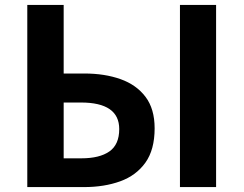

<svg xmlns="http://www.w3.org/2000/svg" viewBox="-20 -761 991 781"><path d="M91 0V-741H239V-462H323Q406 -462 470.5 -439Q535 -416 572 -367Q609 -318 609 -239Q609 -152 571.5 -99.5Q534 -47 469 -23.5Q404 0 322 0ZM239 -117H311Q385 -117 425 -145Q465 -173 465 -236Q465 -344 309 -344H239ZM712 0V-741H859V0Z"/></svg>

Font: Source Han Sans TC
Style: Bold
Weight: 700
Designer: Ryoko NISHIZUKA Ë•øÂ°öÊ∂ºÂ≠ê (kana, bopomofo & ideographs); Paul D. Hunt (Latin, Greek & Cyrillic); Sandoll Communicatio
Foundry: Adobe
Version: Version 2.004;hotconv 1.0.118;makeotfexe 2.5.65603